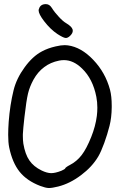

<svg xmlns="http://www.w3.org/2000/svg" viewBox="-20 -921 586 939"><path d="M323.7 -746.6Q311 -733.9 299.8 -735.4Q288.6 -736.8 261.2 -754.4Q226.6 -777.3 195.8 -817.4Q168.9 -852.5 168.9 -870.1Q168.9 -872.6 169.4 -874.5Q175.3 -897.5 197.3 -900.4Q200.7 -900.9 203.6 -900.9Q221.7 -900.9 232.4 -883.8Q247.1 -860.4 267.6 -838.9Q287.6 -816.9 303.7 -807.6Q330.1 -792 335 -777.3Q335.9 -773.9 335.9 -770.5Q335.9 -758.8 323.7 -746.6ZM280.3 -85.9Q288.1 -89.4 293.9 -92.8Q299.3 -96.7 299.3 -98.1Q299.3 -100.1 305.7 -104.5Q311.5 -108.9 320.3 -113.3Q355.5 -131.3 379.4 -162.6Q403.3 -193.8 426.3 -251.5Q447.3 -304.2 453.6 -354Q456.1 -374.5 456.1 -394.5Q456.1 -421.9 451.2 -447.3Q434.1 -535.2 381.3 -585.9Q339.4 -627 292.5 -627Q280.8 -627 268.6 -624.5Q227.1 -616.2 196.3 -592.8Q165 -569.8 143.6 -531.2Q125.5 -498 117.2 -464.4Q108.9 -430.2 99.6 -348.6Q92.8 -288.6 91.8 -264.6Q91.8 -259.3 91.8 -253.9Q91.8 -235.4 94.2 -218.3Q103 -166.5 123.5 -136.7Q144 -106.4 184.1 -86.9Q209.5 -74.7 230 -74.2Q250.5 -74.2 280.3 -85.9ZM176.8 -11.7Q111.8 -36.6 76.2 -80.6Q40.5 -125 24.9 -200.2Q20 -224.1 20 -262.2Q20 -289.6 22.5 -325.2Q28.8 -408.2 46.4 -479.5Q60.5 -537.1 100.1 -591.3Q139.6 -646 185.5 -669.9Q214.8 -685.5 251 -693.8Q252 -694.3 253.4 -694.3Q277.8 -700.2 296.9 -700.2Q304.7 -700.2 311.5 -699.2Q377.4 -690.4 436.5 -627.9Q495.6 -565.9 518.1 -481.9Q526.4 -450.2 526.4 -403.8Q526.4 -403.8 526.4 -396.5Q525.9 -345.2 515.6 -305.2Q504.9 -263.2 489.7 -221.2Q474.1 -178.7 460.9 -156.2Q430.7 -105 376.5 -64.5Q322.3 -23.4 264.6 -8.8Q235.4 -1.5 219.7 -1.5Q218.8 -1.5 217.8 -1.5Q202.6 -2 176.8 -11.7Z"/></svg>

Font: Casuwalt
Style: Regular
Weight: 400
Designer: Walter E Stewart
Version: 0.1